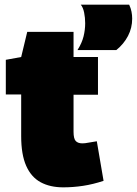

<svg xmlns="http://www.w3.org/2000/svg" viewBox="-20 -795 588 825"><path d="M252 10Q195 10 154.5 -12Q114 -34 92.5 -82.5Q71 -131 71 -210V-389H5V-538L71 -550L97 -658H296V-550H401V-388H296V-229Q296 -199 305.5 -189Q315 -179 334 -179Q345 -179 360 -182Q375 -185 396 -188L425 -18Q380 -3 337 3.5Q294 10 252 10ZM313 -580Q332 -610 339 -638.5Q346 -667 346 -695Q346 -719 341.5 -741Q337 -763 327 -775H535Q542 -760 545 -745Q548 -730 548 -715Q548 -675 530 -640.5Q512 -606 480 -580Z"/></svg>

Font: Georama Black
Style: Regular
Weight: 900
Designer: Jean-Baptiste Levee
Foundry: Production Type
Version: Version 1.001